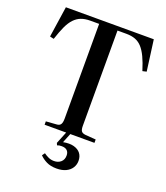

<svg xmlns="http://www.w3.org/2000/svg" viewBox="-168 -837 1022 1180"><g transform="rotate(20 343.5 -247.5)"><path d="M341 228Q302 228 275 214.5Q248 201 230 182L243 164Q258 175 274.5 182.5Q291 190 311 190Q338 190 355.5 174.5Q373 159 373 132Q373 111 361 99.5Q349 88 326 88Q316 88 309.5 89Q303 90 296 93L290 79L322 0H181V-22L250 -27Q269 -28 276.5 -40Q284 -52 284 -78V-697H226Q192 -697 167 -687.5Q142 -678 122 -657Q102 -636 86 -601.5Q70 -567 53 -515L27 -521L57 -723H632L659 -521L633 -515Q617 -567 600.5 -601.5Q584 -636 565 -657Q546 -678 521 -687.5Q496 -697 462 -697H404V-74Q404 -49 411.5 -39Q419 -29 440 -27L507 -22V0H349L324 62Q365 54 394 62Q423 70 438 89.5Q453 109 453 138Q453 163 440 183.5Q427 204 402 216Q377 228 341 228Z"/></g></svg>

Font: Literata 60pt Medium
Style: Regular
Weight: 500
Designer: Latin by Veronika Burian and Jose Scaglione. Greek by Irene Vlachou. Cyrillic by Vera Evstafieva.
Foundry: TypeTogether
Version: Version 3.103;gftools[0.9.29]